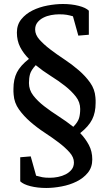

<svg xmlns="http://www.w3.org/2000/svg" viewBox="-20 -747 542 955"><path d="M454.6 -263.2Q455.6 -254.9 455.6 -248.5Q455.6 -242.2 455.6 -234.9Q455.6 -187 438.2 -152.6Q420.9 -118.2 378.9 -85Q404.8 -58.1 421.9 -26.1Q439 5.9 439 45.9Q439 85 417 112.1Q395 139.2 360.8 156Q326.7 172.9 286.1 180.4Q245.6 188 210 188Q167 188 131.3 179Q95.7 169.9 80.6 154.8V35.2L132.8 30.8L159.7 127Q176.8 131.8 190.7 134.5Q204.6 137.2 229 137.2Q247.6 137.2 268.6 133.1Q289.6 128.9 307.1 119.9Q324.7 110.8 336.2 96.4Q347.7 82 347.7 61Q347.7 35.2 326.2 11Q304.7 -13.2 272.7 -37.6Q240.7 -62 202.6 -86.9Q164.6 -111.8 131.1 -140.9Q97.7 -169.9 74.2 -202.9Q50.8 -235.8 47.9 -275.9Q46.9 -284.2 46.9 -291Q46.9 -297.9 46.9 -305.2Q46.9 -353 64.2 -387Q81.5 -420.9 124 -454.1Q96.7 -481 80.3 -512.9Q64 -544.9 64 -585Q64 -624 85.9 -651.1Q107.9 -678.2 141.8 -695.1Q175.8 -711.9 216.3 -719.5Q256.8 -727.1 293 -727.1Q335.9 -727.1 371.3 -718Q406.7 -709 421.9 -693.8V-574.2L369.6 -569.8L342.8 -666Q325.7 -670.9 311.8 -673.3Q297.9 -675.8 273.9 -675.8Q254.9 -675.8 233.9 -671.9Q212.9 -668 195.3 -658.9Q177.7 -649.9 166.3 -635.5Q154.8 -621.1 154.8 -600.1Q154.8 -574.2 176.3 -550Q197.8 -525.9 229.7 -501.5Q261.7 -477.1 299.8 -451.9Q337.9 -426.8 371.3 -397.9Q404.8 -369.1 428.2 -336.2Q451.7 -303.2 454.6 -263.2ZM378.9 -205.1Q378.9 -238.8 357.4 -266.4Q335.9 -293.9 303.5 -319.6Q271 -345.2 231.9 -369.6Q192.9 -394 157.7 -422.9Q134.8 -397.9 129.4 -378.4Q124 -358.9 124 -334Q124 -299.8 145.5 -272Q167 -244.1 199.5 -219Q231.9 -193.8 270.8 -168.9Q309.6 -144 344.7 -116.2Q367.7 -140.1 373.3 -159.7Q378.9 -179.2 378.9 -205.1Z"/></svg>

Font: Brawler
Style: Regular
Weight: 400
Version: Version 1.000